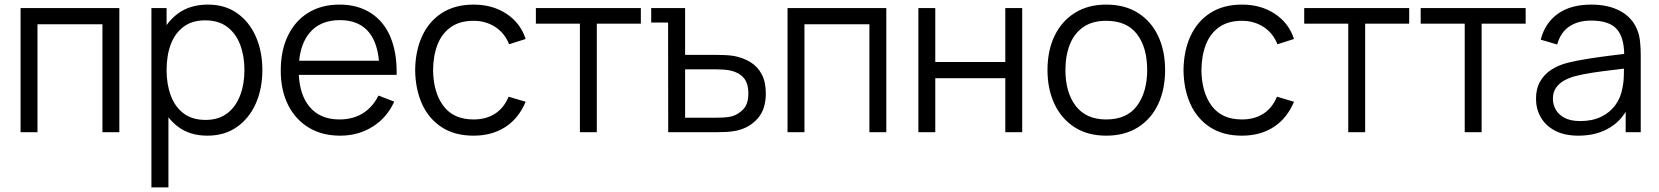

<svg xmlns="http://www.w3.org/2000/svg" viewBox="-20 -575 7216 835"><path d="M69.5 0V-540H499V0H425.5V-469.5H143V0Z M881.5 15Q807 15 755.5 -23Q731 -41 712.5 -65V240H638.5V-540H704.5V-466Q726.5 -496.5 756.5 -518Q808.5 -555 884.5 -555Q958.5 -555 1011.5 -517.5Q1064.5 -480 1092.8 -415.5Q1121 -351 1121 -270.5Q1121 -189.5 1092.5 -125Q1064 -60.5 1010.5 -22.8Q957 15 881.5 15ZM874 -53.5Q930.5 -53.5 968 -82Q1005.5 -110.5 1024.2 -159.8Q1043 -209 1043 -270.5Q1043 -331.5 1024.5 -380.5Q1006 -429.5 968.2 -458Q930.5 -486.5 872.5 -486.5Q816 -486.5 778.8 -459Q741.5 -431.5 723 -382.8Q704.5 -334 704.5 -270.5Q704.5 -208 723 -158.8Q741.5 -109.5 779 -81.5Q816.5 -53.5 874 -53.5Z M1459.5 15Q1380.5 15 1322.8 -20Q1265 -55 1233 -118.5Q1201 -182 1201 -267.5Q1201 -356 1232.5 -420.5Q1264 -485 1321.2 -520Q1378.5 -555 1456.5 -555Q1536.5 -555 1593 -518.2Q1649.5 -481.5 1677.2 -415.8Q1705 -350 1705 -264.5Q1705 -257 1705 -249.5H1279.5Q1284 -162 1325.5 -111.5Q1371.5 -55.5 1456.5 -55.5Q1514.5 -55.5 1557.8 -82.2Q1601 -109 1626 -159.5L1694.5 -133Q1662.5 -62.5 1600.2 -23.8Q1538 15 1459.5 15ZM1628 -311Q1620.5 -390 1585 -434Q1541.5 -487.5 1458.5 -487.5Q1371.5 -487.5 1325.5 -431Q1288.5 -386 1281 -311Z M2039.5 15Q1958 15 1901.5 -21.5Q1845 -58 1815.8 -122.2Q1786.5 -186.5 1785.5 -270Q1786.5 -355 1816.5 -419.2Q1846.5 -483.5 1903 -519.2Q1959.5 -555 2040 -555Q2122 -555 2182.8 -515Q2243.5 -475 2266 -405.5L2194 -382.5Q2175 -431 2133.8 -457.8Q2092.5 -484.5 2039.5 -484.5Q1980 -484.5 1941 -457.2Q1902 -430 1883 -381.5Q1864 -333 1863.5 -270Q1864.5 -173 1908.5 -114.2Q1952.5 -55.5 2039.5 -55.5Q2094.5 -55.5 2133.2 -80.8Q2172 -106 2192 -154.5L2266 -132.5Q2236 -60.5 2178 -22.8Q2120 15 2039.5 15Z M2502 0V-472H2310.5V-540H2767V-472H2575.5V0Z M2886 0 2885.5 -477H2812V-540H2959.5V-336.5H3085.5Q3109 -336.5 3131.8 -335.5Q3154.5 -334.5 3172.5 -331.5Q3212 -324 3243.2 -305Q3274.5 -286 3292.5 -252.5Q3310.5 -219 3310.5 -168.5Q3310.5 -99 3274.5 -59Q3238.5 -19 3184 -7Q3163.5 -2.5 3139.5 -1.2Q3115.5 0 3092.5 0ZM2959.5 -63H3089.5Q3106 -63 3127 -64Q3148 -65 3164 -69.5Q3190.5 -77 3212.5 -99.8Q3234.5 -122.5 3234.5 -168.5Q3234.5 -214 3213.5 -237.2Q3192.5 -260.5 3157.5 -268Q3141.5 -271.5 3123.8 -272.5Q3106 -273.5 3089.5 -273.5H2959.5Z M3405 0V-540H3834.5V0H3761V-469.5H3478.5V0Z M3974 0V-540H4047.5V-305.5H4352V-540H4425.5V0H4352V-235H4047.5V0Z M4791 15Q4710.5 15 4653.5 -21.5Q4596.5 -58 4566 -122.5Q4535.5 -187 4535.5 -270.5Q4535.5 -355.5 4566.5 -419.5Q4597.5 -483.5 4654.8 -519.2Q4712 -555 4791 -555Q4872 -555 4929.2 -518.8Q4986.5 -482.5 5016.8 -418.2Q5047 -354 5047 -270.5Q5047 -185.5 5016.5 -121.2Q4986 -57 4928.5 -21Q4871 15 4791 15ZM4791 -55.5Q4881 -55.5 4925 -115.2Q4969 -175 4969 -270.5Q4969 -368.5 4924.8 -426.5Q4880.5 -484.5 4791 -484.5Q4730.5 -484.5 4691.2 -457.2Q4652 -430 4632.8 -381.8Q4613.5 -333.5 4613.5 -270.5Q4613.5 -173 4658.5 -114.2Q4703.5 -55.5 4791 -55.5Z M5381 15Q5299.5 15 5243 -21.5Q5186.5 -58 5157.2 -122.2Q5128 -186.5 5127 -270Q5128 -355 5158 -419.2Q5188 -483.5 5244.5 -519.2Q5301 -555 5381.5 -555Q5463.5 -555 5524.2 -515Q5585 -475 5607.5 -405.5L5535.5 -382.5Q5516.5 -431 5475.2 -457.8Q5434 -484.5 5381 -484.5Q5321.5 -484.5 5282.5 -457.2Q5243.5 -430 5224.5 -381.5Q5205.5 -333 5205 -270Q5206 -173 5250 -114.2Q5294 -55.5 5381 -55.5Q5436 -55.5 5474.8 -80.8Q5513.5 -106 5533.5 -154.5L5607.5 -132.5Q5577.5 -60.5 5519.5 -22.8Q5461.5 15 5381 15Z M5843.5 0V-472H5652V-540H6108.5V-472H5917V0Z M6350 0V-472H6158.5V-540H6615V-472H6423.5V0Z M6844.5 15Q6783.5 15 6742.2 -7Q6701 -29 6680.5 -65.5Q6660 -102 6660 -145Q6660 -189 6677.8 -220.2Q6695.5 -251.5 6726.2 -271.5Q6757 -291.5 6797.5 -302Q6838.5 -312 6888.2 -319.8Q6938 -327.5 6986 -333.5Q7017 -337 7043.5 -340.5Q7042.5 -411.5 7012.5 -447Q6980 -485.5 6899.5 -485.5Q6844 -485.5 6805.8 -460.5Q6767.5 -435.5 6752 -381.5L6680.5 -402.5Q6699 -475 6755 -515Q6811 -555 6900.5 -555Q6974.5 -555 7026.2 -527.2Q7078 -499.5 7099.5 -447Q7109.5 -423.5 7112.5 -394.5Q7115.5 -365.5 7115.5 -335.5V0H7050V-89Q7024.5 -47 6983.5 -21.5Q6925.5 15 6844.5 15ZM6853 -48.5Q6904.5 -48.5 6943 -67Q6981.5 -85.5 7005 -117.8Q7028.5 -150 7035.5 -190.5Q7041.5 -216.5 7042 -248Q7042.5 -264.5 7042.5 -276.5Q7017 -273 6989 -270Q6945.5 -265 6903.2 -258.5Q6861 -252 6827 -243Q6804 -236.5 6782.5 -224.8Q6761 -213 6747.2 -193.5Q6733.5 -174 6733.5 -145Q6733.5 -121.5 6745.2 -99.5Q6757 -77.5 6783.2 -63Q6809.5 -48.5 6853 -48.5Z"/></svg>

Font: Cns Manrope
Style: Regular
Weight: 400
Designer: Mikhail Sharanda
Foundry: Mikhail Sharanda
Version: Version 4.504